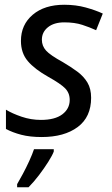

<svg xmlns="http://www.w3.org/2000/svg" viewBox="-20 -566 472 807"><path d="M155 10Q106 10 69.5 0.5Q33 -9 5 -24V-105Q31 -89 70.5 -75.5Q110 -62 152 -62Q211 -62 242 -85.5Q273 -109 273 -146Q273 -175 254 -194.5Q235 -214 183 -243Q126 -275 97 -309Q68 -343 68 -394Q68 -462 117.5 -504Q167 -546 250 -546Q299 -546 340.5 -534.5Q382 -523 412 -509L384 -439Q358 -451 326 -461.5Q294 -472 250 -472Q207 -472 181.5 -451.5Q156 -431 156 -399Q156 -373 173.5 -353.5Q191 -334 244 -305Q278 -285 305 -265Q332 -245 347.5 -219Q363 -193 363 -155Q363 -74 306.5 -32Q250 10 155 10ZM52 221V208Q62 191 76 165Q90 139 103 110.5Q116 82 123 61H206V71Q200 87 183 114Q166 141 144 170Q122 199 100 221Z"/></svg>

Font: Noto IKEA Latin
Style: Italic
Weight: 400
Italic angle: -12°
Designer: Monotype Design Team
Foundry: Monotype Imaging Inc.
Version: Version 1.0